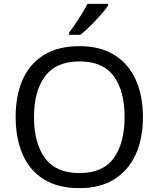

<svg xmlns="http://www.w3.org/2000/svg" viewBox="-20 -964 821 994"><path d="M720 -358Q720 -247 682.5 -164.5Q645 -82 572 -36Q499 10 391 10Q280 10 206.5 -36Q133 -82 97 -165Q61 -248 61 -359Q61 -469 97 -551Q133 -633 206.5 -679Q280 -725 392 -725Q499 -725 572 -679.5Q645 -634 682.5 -551.5Q720 -469 720 -358ZM156 -358Q156 -223 213 -145.5Q270 -68 391 -68Q513 -68 569 -145.5Q625 -223 625 -358Q625 -493 569 -569.5Q513 -646 392 -646Q271 -646 213.5 -569.5Q156 -493 156 -358ZM539 -934Q527 -916 502 -887.5Q477 -859 448.5 -830.5Q420 -802 396 -784H338V-796Q353 -815 370.5 -841Q388 -867 405 -894.5Q422 -922 433 -944H539Z"/></svg>

Font: Noto Sans Modi
Style: Regular
Weight: 400
Designer: Monotype Design Team
Foundry: Monotype Imaging Inc.
Version: Version 2.003; ttfautohint (v1.8.4.7-5d5b)